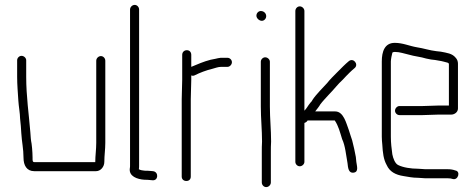

<svg xmlns="http://www.w3.org/2000/svg" viewBox="-20 -700 1942 784"><path d="M50 -454V-386C50 -354 53 -320 55 -288C56 -269 62 -235 62 -216C63 -207 64 -197 65 -186L67 -156C69 -121 76 -92 76 -56C76 -25 89 -1 120 -1H372C391 -1 406 -19 406 -39C406 -65 410 -90 410 -117V-452C410 -462 402 -471 392 -471C382 -471 373 -462 373 -452V-117C373 -90 369 -63 369 -39V-38H120C112 -38 113 -47 113 -56C113 -71 112 -81 111 -95L109 -113C106 -128 105 -142 104 -159C98 -233 87 -307 87 -386V-454C87 -463 78 -472 68 -472C58 -472 50 -463 50 -454Z M511 -661V-24C511 -20 511 -16 510 -12C506 20 540 32 570 34C577 34 584 34 591 35L602 36C627 39 629 2 605 -1L594 -2C586 -3 578 -3 571 -3C562 -4 553 -5 547 -9C548 -14 548 -19 548 -24V-661C548 -671 540 -680 530 -680C520 -680 511 -671 511 -661Z M724 -476V-374C724 -351 722 -319 722 -294V21C722 32 730 39 741 39C752 39 759 32 759 21V-295C759 -320 761 -351 761 -374V-392C766 -390 771 -390 776 -393C796 -403 822 -413 847 -419C859 -422 870 -427 883 -427H909C918 -427 927 -436 927 -446C927 -456 918 -464 909 -464H881C874 -463 867 -462 860 -460L840 -456C812 -449 785 -437 761 -427V-476C761 -487 754 -495 743 -495C732 -495 724 -487 724 -476Z M1045 -448V-265C1045 -217 1050 -169 1050 -122C1049 -107 1049 -93 1049 -79V45C1049 55 1057 64 1067 64C1077 64 1086 55 1086 45V-79C1086 -93 1086 -107 1087 -122C1087 -170 1082 -217 1082 -265V-448C1082 -457 1073 -466 1063 -466C1053 -466 1045 -457 1045 -448ZM1027 -636C1027 -625 1039 -615 1049 -615C1059 -615 1067 -624 1067 -634C1067 -646 1057 -655 1045 -655C1035 -655 1027 -646 1027 -636Z M1204 -674C1194 -674 1186 -665 1186 -655V-39C1186 -30 1194 -21 1204 -21C1214 -21 1223 -30 1223 -39V-198C1229 -200 1233 -203 1236 -208H1347C1362 -186 1368 -161 1377 -132C1390 -105 1393 -66 1399 -34C1401 -15 1403 8 1424 5C1446 2 1437 -22 1435 -39L1433 -59C1429 -81 1424 -104 1418 -127L1412 -145C1409 -155 1406 -163 1404 -170C1394 -196 1383 -245 1349 -245H1267C1273 -253 1284 -266 1288 -274C1296 -285 1314 -304 1324 -315C1344 -335 1359 -356 1380 -375C1389 -385 1398 -394 1408 -404C1415 -411 1421 -416 1428 -422C1446 -437 1423 -466 1404 -450C1396 -443 1390 -438 1382 -430L1354 -402C1342 -390 1326 -374 1316 -361C1299 -342 1270 -314 1256 -292C1255 -289 1252 -285 1247 -280C1237 -268 1233 -258 1223 -248V-655C1223 -665 1214 -674 1204 -674Z M1687 -11C1658 -11 1626 -16 1606 -26C1593 -32 1585 -54 1582 -70C1579 -93 1576 -115 1576 -142V-449C1576 -457 1580 -478 1582 -484C1582 -487 1589 -488 1592 -488C1613 -488 1630 -481 1649 -477C1672 -470 1698 -468 1720 -461L1740 -457C1745 -456 1751 -456 1757 -455L1774 -452C1783 -451 1800 -446 1808 -444C1809 -444 1813 -441 1813 -439V-269H1768C1755 -269 1721 -267 1706 -267H1611C1602 -267 1593 -258 1593 -248C1593 -238 1602 -230 1611 -230H1706C1720 -230 1755 -232 1768 -232H1822C1836 -232 1850 -242 1850 -257V-440C1850 -449 1847 -458 1840 -465C1826 -482 1805 -484 1780 -489L1762 -491C1735 -494 1709 -503 1682 -507C1652 -512 1625 -525 1592 -525C1551 -525 1539 -490 1539 -449V-142C1539 -131 1540 -120 1541 -110C1543 -76 1546 -49 1559 -26C1571 1 1595 14 1628 19C1647 22 1664 26 1687 26C1698 26 1706 28 1717 28H1809C1818 28 1823 29 1829 31C1851 37 1862 -1 1839 -4C1831 -7 1821 -9 1809 -9H1717C1707 -9 1698 -11 1687 -11Z"/></svg>

Font: Electronic
Style: SeLt
Weight: 300
Version: Version 1.011